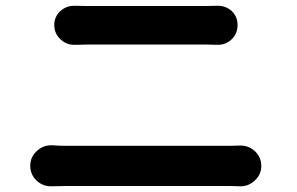

<svg xmlns="http://www.w3.org/2000/svg" viewBox="-20 -694 1040 672"><path d="M162.1 -42Q160.2 -42 158.2 -42Q129.9 -42 108.4 -61.5Q85.9 -83 85.9 -113.8Q85.9 -144.5 108.4 -165Q129.9 -185.5 158.2 -185.5Q160.2 -185.5 162.1 -185.5Q189.5 -183.6 210.9 -183.6H785.2Q800.8 -183.6 818.4 -184.6Q820.3 -184.6 821.3 -184.6Q850.6 -184.6 872.1 -165Q894.5 -143.6 894.5 -113.3Q894.5 -83 872.1 -62.5Q850.6 -42 822.3 -42Q820.3 -42 818.4 -42Q799.8 -43 785.2 -43H210.9Q189.5 -43 162.1 -42ZM242.2 -537.1Q241.2 -537.1 240.2 -537.1Q211.9 -537.1 191.4 -556.6Q169.9 -577.1 169.9 -606.4Q169.9 -635.7 191.4 -655.3Q211.9 -673.8 239.3 -673.8Q241.2 -673.8 242.2 -673.8Q266.6 -672.9 287.1 -672.9H701.2Q719.7 -672.9 740.2 -673.8Q741.2 -673.8 743.2 -673.8Q770.5 -673.8 791 -655.3Q811.5 -635.7 811.5 -606.4Q811.5 -577.1 791 -556.6Q770.5 -537.1 742.2 -537.1Q741.2 -537.1 739.3 -537.1Q716.8 -538.1 701.2 -538.1H288.1Q267.6 -538.1 242.2 -537.1Z"/></svg>

Font: Gen Jyuu GothicX Bold
Style: Bold
Weight: 700
Designer: Ryoko NISHIZUKA (kana &amp; ideographs); Paul D. Hunt (Latin, Greek &amp; Cyrillic); Wenlong ZHANG (bopomofo); Sandoll C
Version: Version 1.058.20140828